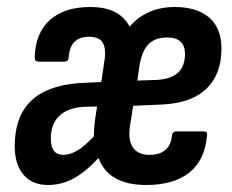

<svg xmlns="http://www.w3.org/2000/svg" viewBox="-20 -520 661 548"><path d="M117 8Q72 8 47 -21.5Q22 -51 22 -103Q22 -186 67.5 -231Q113 -276 207 -283L269 -286L277 -339Q284 -379 274 -397Q264 -415 234 -415Q207 -415 192.5 -400.5Q178 -386 176 -356Q175 -344 164 -344H90Q79 -344 79 -356Q81 -426 122.5 -463Q164 -500 237 -500Q280 -500 307.5 -486Q335 -472 350 -444Q374 -472 406.5 -486Q439 -500 479 -500Q542 -500 577 -470Q612 -440 612 -381Q612 -309 570.5 -268Q529 -227 448 -222L360 -218L351 -160Q345 -120 359.5 -99Q374 -78 407 -78Q435 -78 451.5 -91.5Q468 -105 471 -134Q473 -145 483 -145H560Q573 -145 571 -134Q565 -63 520.5 -27.5Q476 8 397 8Q344 8 310 -11Q276 -30 261 -69Q223 -28 189 -10Q155 8 117 8ZM161 -78Q180 -78 201 -90.5Q222 -103 248 -131Q248 -143 249 -156Q250 -169 252 -183L257 -216L215 -215Q171 -211 148 -188Q125 -165 125 -124Q125 -78 161 -78ZM372 -290 430 -292Q470 -295 489 -313.5Q508 -332 508 -366Q508 -413 457 -413Q423 -413 404 -394Q385 -375 378 -332Z"/></svg>

Font: Sofia Sans Condensed
Style: Bold Italic
Weight: 700
Italic angle: -9°
Version: Version 4.100